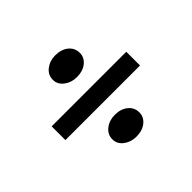

<svg xmlns="http://www.w3.org/2000/svg" viewBox="-117 -727 834 834"><g transform="rotate(-45 300.0 -310.0)"><path d="M299.5 -60.7Q266 -60.7 241.5 -79.5Q217 -98.3 217 -126.3Q217 -156.5 241.5 -175.5Q266 -194.5 299.5 -194.5Q336.6 -194.5 359.8 -175.5Q383 -156.5 383 -126.3Q383 -98.3 359.8 -79.5Q336.6 -60.7 299.5 -60.7ZM299.5 -426.4Q266 -426.4 241.5 -445.2Q217 -464 217 -492Q217 -522.3 241.5 -541.3Q266 -560.2 299.5 -560.2Q336.6 -560.2 359.8 -541.3Q383 -522.3 383 -492Q383 -464 359.8 -445.2Q336.6 -426.4 299.5 -426.4ZM528.9 -352.9V-268.5H70.6V-352.9Z"/></g></svg>

Font: BioRhyme ExtraBold
Style: Regular
Weight: 800
Designer: Aoife Mooney
Foundry: Aoife Mooney Type
Version: Version 1.600;gftools[0.9.33]